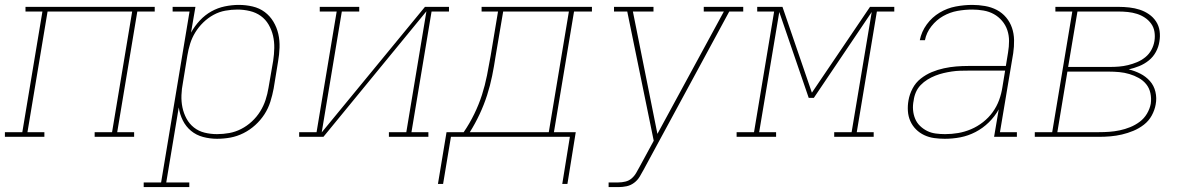

<svg xmlns="http://www.w3.org/2000/svg" viewBox="-38 -558 4858 783"><path d="M-18 0V-19H53L135 -511H66V-530H593V-511H522L440 -19H509V0H348V-19H419L501 -511H156L74 -19H143V0Z M548 205V186H619L735 -511H666V-530H759L741 -425Q756 -452 777 -474.5Q798 -497 824 -511.5Q850 -526 879 -532Q908 -538 936 -538Q965 -538 992.5 -531.5Q1020 -525 1041.5 -509Q1063 -493 1077 -469.5Q1091 -446 1097 -419.5Q1103 -393 1102 -364Q1101 -335 1096 -307L1078 -197Q1073 -170 1064.5 -143Q1056 -116 1040.5 -92Q1025 -68 1003 -48Q981 -28 955 -15Q929 -2 902 3Q875 8 847 8Q818 8 790 0.5Q762 -7 741 -24.5Q720 -42 707.5 -67Q695 -92 691 -120L640 186H734V205ZM847 -11Q872 -11 897 -15.5Q922 -20 945.5 -32Q969 -44 989 -62.5Q1009 -81 1023 -103.5Q1037 -126 1045 -150.5Q1053 -175 1057 -200L1076 -310Q1080 -336 1080.5 -362Q1081 -388 1075.5 -412Q1070 -436 1057.5 -457.5Q1045 -479 1025.5 -493Q1006 -507 981 -513Q956 -519 930 -519Q906 -519 881 -514.5Q856 -510 833 -497.5Q810 -485 791 -466.5Q772 -448 758.5 -426Q745 -404 737.5 -380Q730 -356 726 -331L708 -221Q703 -196 702 -170Q701 -144 706 -120Q711 -96 722.5 -74.5Q734 -53 753 -38Q772 -23 796.5 -17Q821 -11 847 -11Z M1182 0V-19H1253L1335 -511H1266V-530H1427V-511H1356L1274 -18L1695 -530H1793V-511H1722L1640 -19H1709V0H1548V-19H1619L1701 -512L1281 0Z M2255 192 2286 0H1801L1769 192H1748L1783 -19H1853Q1877 -54 1896 -93Q1915 -132 1927.5 -171Q1940 -210 1948 -250.5Q1956 -291 1963 -331L1993 -511H1926V-530H2376V-511H2303L2221 -19H2310L2276 192ZM2200 -19 2282 -511H2014L1983 -328Q1977 -288 1969 -248.5Q1961 -209 1948.5 -170Q1936 -131 1918 -92.5Q1900 -54 1878 -19Z M2444 205V186H2484Q2498 186 2512.5 182.5Q2527 179 2538 169.5Q2549 160 2556.5 147Q2564 134 2571 121L2628 16L2520 -511H2466V-530H2627V-511H2543L2643 -12L2914 -511H2832V-530H2993V-511H2936L2589 130Q2589 130 2589 130Q2589 130 2589 130V131L2588 132Q2580 147 2571 162Q2562 177 2548 187.5Q2534 198 2517.5 201.5Q2501 205 2484 205Z M2966 0V-19H3037L3119 -511H3050V-530H3153L3273 -180L3510 -530H3609V-511H3538L3456 -19H3525V0H3364V-19H3435L3517 -509L3281 -159H3260L3140 -509L3058 -19H3127V0Z M3815 8Q3793 8 3771.5 5Q3750 2 3731 -7Q3712 -16 3697.5 -30.5Q3683 -45 3674.5 -64Q3666 -83 3664.5 -105Q3663 -127 3667 -149Q3671 -173 3683.5 -197Q3696 -221 3717 -237.5Q3738 -254 3762 -264Q3786 -274 3811.5 -279.5Q3837 -285 3861.5 -287Q3886 -289 3911 -289H4064L4073 -344Q4077 -368 4077 -391Q4077 -414 4070 -435Q4063 -456 4048.5 -473Q4034 -490 4015 -500.5Q3996 -511 3973 -515Q3950 -519 3927 -519Q3897 -519 3866.5 -513.5Q3836 -508 3808.5 -492.5Q3781 -477 3760.5 -451Q3740 -425 3734 -394H3713Q3720 -429 3741.5 -458.5Q3763 -488 3794 -506.5Q3825 -525 3859.5 -531.5Q3894 -538 3927 -538Q3953 -538 3979 -533.5Q4005 -529 4027 -517.5Q4049 -506 4065 -487Q4081 -468 4089 -444.5Q4097 -421 4097.5 -394.5Q4098 -368 4094 -341L4040 -19H4109V0H4016L4035 -112Q4019 -83 3994.5 -59Q3970 -35 3940 -19.5Q3910 -4 3878.5 2Q3847 8 3815 8ZM3816 -11Q3843 -11 3869.5 -15.5Q3896 -20 3922 -31Q3948 -42 3971 -60Q3994 -78 4010.5 -101Q4027 -124 4036.5 -150Q4046 -176 4050 -203L4061 -270H3911Q3894 -270 3877.5 -269.5Q3861 -269 3844 -266.5Q3827 -264 3810 -260Q3793 -256 3776.5 -249.5Q3760 -243 3744.5 -233.5Q3729 -224 3716.5 -211Q3704 -198 3697 -181.5Q3690 -165 3688 -148Q3684 -129 3685.5 -110Q3687 -91 3694 -74Q3701 -57 3714 -44.5Q3727 -32 3743 -24Q3759 -16 3778 -13.5Q3797 -11 3816 -11Z M4182 0V-19H4253L4335 -511H4266V-530H4524Q4546 -530 4568 -527.5Q4590 -525 4610 -518.5Q4630 -512 4647.5 -500Q4665 -488 4676.5 -470.5Q4688 -453 4691 -431.5Q4694 -410 4690 -388Q4687 -367 4676 -346.5Q4665 -326 4647 -311.5Q4629 -297 4608 -288.5Q4587 -280 4565 -275Q4590 -269 4612.5 -257.5Q4635 -246 4651.5 -227.5Q4668 -209 4674 -183.5Q4680 -158 4675 -132Q4671 -109 4659 -87Q4647 -65 4627 -49.5Q4607 -34 4584 -24.5Q4561 -15 4537.5 -9.5Q4514 -4 4490.5 -2Q4467 0 4444 0ZM4318 -285H4488Q4507 -285 4525.5 -286.5Q4544 -288 4562.5 -292.5Q4581 -297 4599 -304.5Q4617 -312 4632.5 -324.5Q4648 -337 4657.5 -354.5Q4667 -372 4670 -391Q4673 -410 4670 -428.5Q4667 -447 4656.5 -461.5Q4646 -476 4631 -486Q4616 -496 4598.5 -501.5Q4581 -507 4562 -509Q4543 -511 4524 -511H4356ZM4274 -19H4444Q4465 -19 4486 -20.5Q4507 -22 4528.5 -26.5Q4550 -31 4571 -39.5Q4592 -48 4610 -61.5Q4628 -75 4639.5 -94.5Q4651 -114 4655 -135Q4658 -157 4653.5 -178Q4649 -199 4636.5 -214.5Q4624 -230 4606 -240Q4588 -250 4568 -256Q4548 -262 4526.5 -264Q4505 -266 4483 -266H4315Z"/></svg>

Font: Iosevka Slab ThExObl
Style: Regular
Weight: 100
Width: 7
Italic angle: -9°
Monospace: yes
Designer: Belleve Invis
Foundry: Belleve Invis
Version: Version 11.1.1; ttfautohint (v1.8.3)